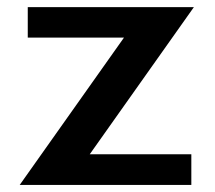

<svg xmlns="http://www.w3.org/2000/svg" viewBox="-20 -525 609 545"><path d="M35.9 0 375.5 -479.8 366.5 -418.3H58.8V-504.7H530.3L190.5 -24.6L197.2 -87.2H523.1V0Z"/></svg>

Font: Russolo 10pt ExtraLight
Style: Regular
Weight: 200
Designer: Micah Stupak-Hahn
Version: Version 1.000